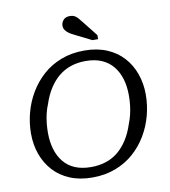

<svg xmlns="http://www.w3.org/2000/svg" viewBox="-100 -1029 1003 1131"><g transform="rotate(-10 401.0 -463.0)"><path d="M362 17Q286 17 227.5 -7.5Q169 -32 129.5 -75.5Q90 -119 69.5 -176.5Q49 -234 49 -300Q49 -363 65.5 -425Q82 -487 114.5 -541.5Q147 -596 194 -638Q241 -680 303.5 -704Q366 -728 442 -728Q518 -728 576.5 -703.5Q635 -679 674.5 -635.5Q714 -592 734.5 -534Q755 -476 755 -411Q755 -347 738.5 -285Q722 -223 689.5 -168.5Q657 -114 610 -72.5Q563 -31 500.5 -7Q438 17 362 17ZM439 -666Q392 -666 351.5 -652.5Q311 -639 278.5 -612.5Q246 -586 220.5 -546.5Q195 -507 178 -455Q167 -429 160.5 -401Q154 -373 151 -344.5Q148 -316 148 -288Q148 -235 161 -190.5Q174 -146 200.5 -113Q227 -80 268 -62.5Q309 -45 365 -45Q412 -45 452.5 -58Q493 -71 525.5 -97.5Q558 -124 583.5 -163.5Q609 -203 626 -255Q637 -283 643.5 -310.5Q650 -338 653 -366Q656 -394 656 -422Q656 -476 643 -520Q630 -564 603.5 -597Q577 -630 536 -648Q495 -666 439 -666ZM501 -780H535V-804L463 -895Q451 -910 441.5 -921Q432 -932 421 -937.5Q410 -943 394 -943Q368 -943 355 -927.5Q342 -912 342 -894Q342 -880 349 -869Q356 -858 369 -848.5Q382 -839 399 -831Z"/></g></svg>

Font: Roboto Serif
Style: Italic
Weight: 400
Italic angle: -10°
Designer: Greg Gazdowicz
Foundry: Commercial Type
Version: Version 1.008